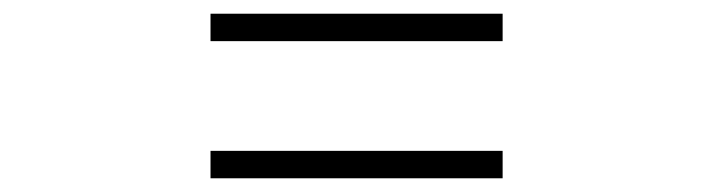

<svg xmlns="http://www.w3.org/2000/svg" viewBox="-20 -520 1040 280"><path d="M713 -500V-460H287V-500ZM713 -300V-260H287V-300Z"/></svg>

Font: Han-Nom Khai
Style: Regular
Weight: 400
Version: Version 1.200;June 22, 2023;FontCreator 14.0.0.2814 64-bit